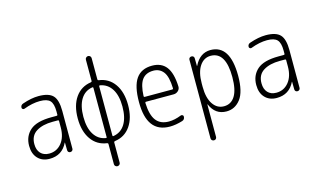

<svg xmlns="http://www.w3.org/2000/svg" viewBox="-107 -1081 2715 1633"><g transform="rotate(-15 1250.0 -265.0)"><path d="M315.4 -288.1Q225.6 -288.1 170.4 -253.4Q115.2 -218.8 115.2 -144.5Q115.2 -92.8 142.6 -63.5Q169.9 -34.2 217.8 -34.2Q284.2 -34.2 326.7 -85.9Q369.1 -137.7 369.1 -224.6V-279.3Q369.1 -288.1 360.4 -288.1ZM210 9.8Q145.5 9.8 106.9 -30.8Q68.4 -71.3 68.4 -141.6Q68.4 -225.6 126 -276.9Q183.6 -328.1 315.4 -328.1H360.4Q369.1 -328.1 369.1 -335.9V-365.2Q369.1 -432.6 343.8 -459.5Q318.4 -486.3 254.9 -486.3Q188.5 -486.3 111.3 -457Q104.5 -454.1 97.2 -459Q89.8 -463.9 89.8 -471.7Q89.8 -495.1 112.3 -502.9Q191.4 -530.3 254.9 -530.3Q344.7 -530.3 381.3 -491.7Q418 -453.1 418 -355.5V-23.4Q418 -13.7 411.1 -6.8Q404.3 0 394 0Q383.8 0 377.4 -6.3Q371.1 -12.7 371.1 -23.4L370.1 -89.8Q370.1 -90.8 369.1 -90.8Q368.2 -90.8 368.2 -89.8Q320.3 9.8 210 9.8Z M715.8 -483.4Q649.4 -472.7 613.8 -415Q578.1 -357.4 578.1 -260.3Q578.1 -163.1 614.3 -105.5Q650.4 -47.9 715.8 -37.1Q724.6 -35.2 724.6 -43.9V-475.6Q724.6 -485.4 715.8 -483.4ZM775.4 -475.6V-43.9Q775.4 -35.2 784.2 -37.1Q850.6 -47.9 886.2 -105.5Q921.9 -163.1 921.9 -260.3Q921.9 -357.4 885.7 -414.6Q849.6 -471.7 784.2 -483.4Q775.4 -484.4 775.4 -475.6ZM715.8 7.8Q627.9 -3.9 578.1 -75.2Q528.3 -146.5 528.3 -260.3Q528.3 -374 578.1 -444.8Q627.9 -515.6 715.8 -528.3Q724.6 -530.3 724.6 -537.1V-724.6Q724.6 -735.4 732.4 -742.7Q740.2 -750 750 -750Q759.8 -750 767.6 -743.2Q775.4 -736.3 775.4 -724.6V-537.1Q775.4 -530.3 784.2 -528.3Q872.1 -516.6 921.9 -445.3Q971.7 -374 971.7 -260.3Q971.7 -146.5 921.9 -75.2Q872.1 -3.9 784.2 7.8Q775.4 9.8 775.4 16.6V195.3Q775.4 206.1 767.6 212.9Q759.8 219.7 750 219.7Q740.2 219.7 732.4 212.9Q724.6 206.1 724.6 195.3V16.6Q724.6 9.8 715.8 7.8Z M1253.9 -486.3Q1187.5 -486.3 1154.8 -442.4Q1122.1 -398.4 1118.2 -297.9Q1118.2 -290 1126 -290H1368.2Q1377 -290 1377 -298.8Q1374 -402.3 1341.3 -444.3Q1308.6 -486.3 1253.9 -486.3ZM1268.6 9.8Q1066.4 9.8 1067.4 -259.8Q1067.4 -399.4 1113.3 -464.8Q1159.2 -530.3 1253.9 -530.3Q1335.9 -530.3 1378.4 -475.6Q1420.9 -420.9 1425.8 -302.7Q1426.8 -279.3 1409.7 -263.2Q1392.6 -247.1 1369.1 -247.1H1126Q1118.2 -247.1 1118.2 -238.3Q1122.1 -131.8 1159.7 -83Q1197.3 -34.2 1271.5 -34.2Q1322.3 -34.2 1380.9 -57.6Q1388.7 -60.5 1396.5 -56.2Q1404.3 -51.8 1404.3 -43Q1404.3 -16.6 1380.9 -8.8Q1320.3 9.8 1268.6 9.8Z M1624 -275.4V-245.1Q1624 -147.5 1660.6 -92.8Q1697.3 -38.1 1757.8 -38.1Q1821.3 -38.1 1855.5 -93.8Q1889.6 -149.4 1889.6 -259.8Q1889.6 -481.4 1757.8 -482.4Q1697.3 -482.4 1660.6 -427.7Q1624 -373 1624 -275.4ZM1575.2 195.3V-497.1Q1575.2 -506.8 1582 -513.2Q1588.9 -519.5 1599.1 -519.5Q1609.4 -519.5 1615.7 -513.2Q1622.1 -506.8 1622.1 -497.1L1623 -429.7Q1623 -428.7 1624 -428.7Q1626 -428.7 1626 -430.7Q1674.8 -529.3 1767.6 -530.3Q1939.5 -530.3 1940.4 -259.8Q1940.4 -117.2 1891.6 -53.7Q1842.8 9.8 1767.6 9.8Q1668.9 9.8 1627 -88.9Q1627 -90.8 1626 -90.8Q1624 -90.8 1624 -89.8V195.3Q1624 206.1 1617.2 212.9Q1610.4 219.7 1600.1 219.7Q1589.8 219.7 1582.5 212.9Q1575.2 206.1 1575.2 195.3Z M2315.4 -288.1Q2225.6 -288.1 2170.4 -253.4Q2115.2 -218.8 2115.2 -144.5Q2115.2 -92.8 2142.6 -63.5Q2169.9 -34.2 2217.8 -34.2Q2284.2 -34.2 2326.7 -85.9Q2369.1 -137.7 2369.1 -224.6V-279.3Q2369.1 -288.1 2360.4 -288.1ZM2210 9.8Q2145.5 9.8 2106.9 -30.8Q2068.4 -71.3 2068.4 -141.6Q2068.4 -225.6 2126 -276.9Q2183.6 -328.1 2315.4 -328.1H2360.4Q2369.1 -328.1 2369.1 -335.9V-365.2Q2369.1 -432.6 2343.8 -459.5Q2318.4 -486.3 2254.9 -486.3Q2188.5 -486.3 2111.3 -457Q2104.5 -454.1 2097.2 -459Q2089.8 -463.9 2089.8 -471.7Q2089.8 -495.1 2112.3 -502.9Q2191.4 -530.3 2254.9 -530.3Q2344.7 -530.3 2381.3 -491.7Q2418 -453.1 2418 -355.5V-23.4Q2418 -13.7 2411.1 -6.8Q2404.3 0 2394 0Q2383.8 0 2377.4 -6.3Q2371.1 -12.7 2371.1 -23.4L2370.1 -89.8Q2370.1 -90.8 2369.1 -90.8Q2368.2 -90.8 2368.2 -89.8Q2320.3 9.8 2210 9.8Z"/></g></svg>

Font: Rounded-X Mgen+ 1m light
Style: Regular
Weight: 200
Designer: [Source Han Sans]
Ryoko NISHIZUKA  (kana & ideographs); Paul D. Hunt (Latin, Greek & Cyrillic); Wenlong ZHANG  (bopomofo
Version: Version 1.059.20150602